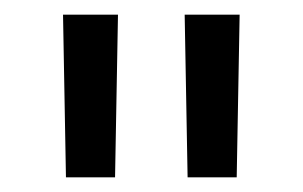

<svg xmlns="http://www.w3.org/2000/svg" viewBox="-20 -712 413 262"><path d="M303 -470H236L232 -692H307ZM137 -470H70L66 -692H141Z"/></svg>

Font: Titillium Web[RUS by Daymarius]
Style: Regular
Weight: 400
Designer: Cyrillization by Daymarius
Foundry: Cyrillization by Daymarius
Version: Version 1.002 September 11, 2018